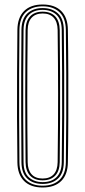

<svg xmlns="http://www.w3.org/2000/svg" viewBox="-20 -826 379 852"><path d="M169.2 6Q116 6 86.9 -22.9Q57.8 -51.8 57.2 -105.8Q56 -204.2 55.6 -303.9Q55.2 -403.5 55.8 -501.6Q56.2 -599.8 57.2 -693.5Q57.8 -748 86.9 -777Q116 -806 169.2 -806Q222.8 -806 251.8 -777Q280.8 -748 281.2 -693.5Q282.8 -596.8 283.1 -497.1Q283.5 -397.5 283.1 -298.8Q282.8 -200 281.2 -105.8Q280.8 -51.8 251.8 -22.9Q222.8 6 169.2 6ZM169.2 -2Q217 -2 244.2 -28.1Q271.5 -54.2 272.2 -106Q273.5 -203.2 273.9 -302.9Q274.2 -402.5 273.9 -501Q273.5 -599.5 272.2 -693.5Q271.5 -746 243.9 -772Q216.2 -798 169.2 -798Q121.8 -798 94.2 -771.8Q66.8 -745.5 66.2 -693.5Q65.2 -595.5 64.9 -499.1Q64.5 -402.8 64.9 -305.1Q65.2 -207.5 66.2 -106Q66.8 -54.8 94 -28.4Q121.2 -2 169.2 -2ZM169.2 -9.8Q126 -9.8 100.9 -33.9Q75.8 -58 75.2 -106Q74.2 -216.2 74 -315Q73.8 -413.8 74.1 -506.9Q74.5 -600 75.2 -693.5Q75.8 -742.5 101.4 -766.4Q127 -790.2 169.2 -790.2Q211.2 -790.2 236.9 -766.6Q262.5 -743 263.2 -693.2Q264.2 -601 264.8 -505.1Q265.2 -409.2 264.9 -309.6Q264.5 -210 263.2 -106.2Q262.5 -56.2 236.6 -33Q210.8 -9.8 169.2 -9.8ZM169.2 -17.8Q208.8 -17.8 231.1 -40.1Q253.5 -62.5 254 -106.5Q255.5 -214 255.8 -312.9Q256 -411.8 255.6 -505.8Q255.2 -599.8 254 -693Q253.5 -740 229.9 -761.1Q206.2 -782.2 169.2 -782.2Q129.8 -782.2 107.4 -759.8Q85 -737.2 84.5 -693.2Q83.5 -590.2 83.1 -494Q82.8 -397.8 83.1 -302.2Q83.5 -206.8 84.5 -106.2Q85 -59.5 108.8 -38.6Q132.5 -17.8 169.2 -17.8ZM169.2 -25.8Q132.8 -25.8 113.4 -46.8Q94 -67.8 93.5 -106.5Q93 -183.8 92.5 -257.5Q92 -331.2 92 -403.4Q92 -475.5 92.5 -547.5Q93 -619.5 93.5 -693Q94 -732.2 113.5 -753.2Q133 -774.2 169.2 -774.2Q205.2 -774.2 224.9 -753.4Q244.5 -732.5 245 -692.8Q246.2 -591.8 246.6 -494.1Q247 -396.5 246.6 -300.2Q246.2 -204 245 -106.5Q244.5 -67.2 224.8 -46.5Q205 -25.8 169.2 -25.8ZM169.2 -33.8Q201 -33.8 218.1 -52.2Q235.2 -70.8 235.8 -106.5Q237 -194.8 237.4 -268.8Q237.8 -342.8 237.8 -410.5Q237.8 -478.2 237.2 -547Q236.8 -615.8 235.8 -693Q235.2 -728.8 218.1 -747.5Q201 -766.2 169.2 -766.2Q137.8 -766.2 120.5 -747.5Q103.2 -728.8 102.8 -693.2Q101.8 -607 101.4 -532.4Q101 -457.8 101 -388.8Q101 -319.8 101.5 -250.6Q102 -181.5 102.8 -106.2Q103.2 -71.8 120 -52.8Q136.8 -33.8 169.2 -33.8Z"/></svg>

Font: Big Shoulders Inline Display Thin Light
Style: Regular
Weight: 300
Version: Version 2.002